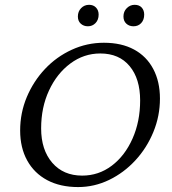

<svg xmlns="http://www.w3.org/2000/svg" viewBox="-20 -757 705 786"><path d="M299.8 8.8Q226.6 8.8 173.3 -19.5Q120.1 -47.9 91.3 -100.1Q62.5 -152.3 62.5 -222.7Q62.5 -294.9 89.8 -359.9Q117.2 -424.8 164.1 -474.6Q210.9 -524.4 273.4 -553.2Q335.9 -582 405.3 -582Q477.5 -582 528.8 -554.2Q580.1 -526.4 607.4 -474.6Q634.8 -422.9 634.8 -353.5Q634.8 -282.2 607.9 -216.8Q581.1 -151.4 534.2 -100.6Q487.3 -49.8 426.8 -20.5Q366.2 8.8 299.8 8.8ZM316.4 -38.1Q383.8 -38.1 437.5 -78.6Q491.2 -119.1 522.5 -189.5Q553.7 -259.8 553.7 -345.7Q553.7 -434.6 510.7 -486.3Q467.8 -538.1 390.6 -538.1Q323.2 -538.1 268.1 -497.1Q212.9 -456.1 180.7 -386.7Q148.4 -317.4 148.4 -231.4Q148.4 -143.6 193.8 -90.8Q239.3 -38.1 316.4 -38.1ZM339.8 -649.4Q322.3 -649.4 310.5 -660.2Q298.8 -670.9 298.8 -689.5Q298.8 -710 312 -723.6Q325.2 -737.3 344.7 -737.3Q362.3 -737.3 373 -726.1Q383.8 -714.8 383.8 -697.3Q383.8 -675.8 371.1 -662.6Q358.4 -649.4 339.8 -649.4ZM526.4 -649.4Q508.8 -649.4 497.1 -660.2Q485.4 -670.9 485.4 -689.5Q485.4 -710 499 -723.6Q512.7 -737.3 531.2 -737.3Q549.8 -737.3 560.1 -726.1Q570.3 -714.8 570.3 -697.3Q570.3 -675.8 558.1 -662.6Q545.9 -649.4 526.4 -649.4Z"/></svg>

Font: Crimson Pro Light
Style: Italic
Weight: 300
Italic angle: -12°
Designer: Jacques Le Bailly
Foundry: Baron von Fonthausen
Version: Version 1.003